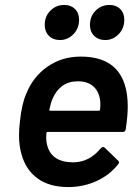

<svg xmlns="http://www.w3.org/2000/svg" viewBox="-20 -748 564 777"><path d="M489 -226Q488 -214 476 -214H173Q168 -214 168 -209Q167 -202 167 -190Q167 -175 170 -164Q186 -92 275 -91Q341 -91 387 -147Q392 -153 397 -153Q401 -153 404 -150L457 -99Q462 -94 462 -91Q462 -89 458 -83Q423 -39 370 -15Q317 9 256 9Q180 9 132 -26Q84 -61 67 -124Q57 -157 57 -201Q57 -231 61 -259Q68 -327 86 -368Q114 -438 172.5 -478.5Q231 -519 307 -519Q497 -519 497 -316Q497 -279 489 -226ZM193 -349Q185 -331 180 -305Q178 -300 183 -300H380Q385 -300 385 -305Q386 -313 386 -326Q386 -339 385 -343Q380 -379 357 -399Q334 -419 295 -419Q258 -419 232.5 -400.5Q207 -382 193 -349ZM344 -647Q344 -682 367 -705Q390 -728 423 -728Q450 -728 466.5 -711.5Q483 -695 483 -668Q483 -633 460 -609.5Q437 -586 406 -586Q378 -586 361 -603Q344 -620 344 -647ZM161 -647Q161 -682 184 -705Q207 -728 240 -728Q267 -728 283.5 -711.5Q300 -695 300 -668Q300 -633 277 -609.5Q254 -586 223 -586Q195 -586 178 -603Q161 -620 161 -647Z"/></svg>

Font: Barlow SemiBold
Style: Italic
Weight: 600
Italic angle: -7°
Designer: Jeremy Tribby
Foundry: Tribby Type
Version: Version 1.408